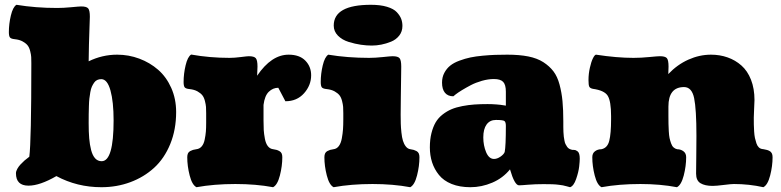

<svg xmlns="http://www.w3.org/2000/svg" viewBox="-20 -760 3226 793"><path d="M351.1 -690.9Q351.1 -689 349.9 -654.5Q348.6 -620.1 347.4 -575.9Q346.2 -531.7 346.2 -506.8Q402.3 -534.2 463.9 -534.2Q511.7 -534.2 555.4 -517.8Q599.1 -501.5 633.1 -471.9Q667 -442.4 687.3 -397Q707.5 -351.6 707.5 -297.4Q707.5 -224.6 683.1 -165Q658.7 -105.5 616.5 -66.9Q574.2 -28.3 518.3 -7.6Q462.4 13.2 398.9 13.2Q298.3 13.2 212.9 -32.7Q144.5 6.8 97.7 6.8Q45.9 6.8 45.9 -44.4Q45.9 -52.7 51.5 -62.7Q57.1 -72.8 65.2 -81.3Q73.2 -89.8 81.5 -97.2Q89.8 -104.5 95.7 -108.4L101.1 -112.8Q109.4 -177.2 109.4 -498.5Q109.4 -514.6 108.9 -524.4Q108.4 -534.2 104.7 -548.8Q101.1 -563.5 94.2 -572.3Q87.4 -581.1 74 -588.6Q60.5 -596.2 41 -598.1Q25.4 -599.6 21 -605.5Q16.6 -611.3 16.6 -627.4Q16.6 -661.1 24.9 -696Q33.2 -731 47.9 -740.2Q127 -727.1 216.3 -727.1Q241.7 -727.1 274.4 -730.2Q307.1 -733.4 315.4 -733.4Q337.4 -733.4 344.2 -725.3Q351.1 -717.3 351.1 -690.9ZM346.2 -251Q346.2 -215.3 348.4 -189Q350.6 -162.6 356.4 -140.1Q362.3 -117.7 373 -106Q383.8 -94.2 399.9 -94.2Q449.2 -94.2 449.2 -262.7Q449.2 -339.4 436.3 -386.2Q423.3 -433.1 398.4 -433.1Q389.2 -433.1 381.6 -429.7Q374 -426.3 368.7 -418.5Q363.3 -410.6 359.4 -402.1Q355.5 -393.6 353 -379.2Q350.6 -364.7 349.1 -352.8Q347.7 -340.8 347.2 -321.3Q346.7 -301.8 346.4 -287.8Q346.2 -273.9 346.2 -251Z M1068.4 -262.2Q1068.4 -238.8 1069.3 -222.9Q1070.3 -207 1074 -187.3Q1077.6 -167.5 1086.4 -156.2Q1095.2 -145 1108.9 -143.6Q1117.7 -142.1 1122.3 -140.9Q1127 -139.6 1133.5 -136.2Q1140.1 -132.8 1143.1 -126.5Q1146 -120.1 1146 -110.8Q1146 -74.2 1136 -35.2Q1126 3.9 1107.9 13.2Q1037.1 0 952.1 0Q864.3 0 791.5 13.2Q773.4 3.9 763.4 -35.2Q753.4 -74.2 753.4 -110.8Q753.4 -120.1 756.3 -126.5Q759.3 -132.8 765.9 -136.2Q772.5 -139.6 777.1 -140.9Q781.7 -142.1 790.5 -143.6Q804.2 -145 813 -155.3Q821.8 -165.5 825.4 -183.6Q829.1 -201.7 830.3 -216.6Q831.5 -231.4 831.5 -252.4V-292.5Q831.5 -308.6 830.8 -318.4Q830.1 -328.1 826.4 -342.8Q822.8 -357.4 815.9 -366.2Q809.1 -375 795.7 -382.6Q782.2 -390.1 762.7 -392.1Q747.1 -393.6 742.7 -399.4Q738.3 -405.3 738.3 -421.4Q738.3 -455.1 746.6 -490.2Q754.9 -525.4 769.5 -534.7Q846.2 -521 928.2 -521Q948.2 -521 974.6 -524.4Q1001 -527.8 1007.8 -527.8Q1029.8 -527.8 1036.6 -519.5Q1043.5 -511.2 1043.5 -484.9Q1043.5 -478 1042 -447.3Q1101.1 -534.2 1171.9 -534.2Q1217.3 -534.2 1241.2 -509.5Q1265.1 -484.9 1265.1 -449.2Q1265.1 -407.7 1235.8 -374.8Q1206.5 -341.8 1158.7 -341.8L1129.4 -397.5Q1107.4 -397.5 1090.3 -381.1Q1073.2 -364.7 1068.4 -326.7Z M1515.6 -571.8Q1494.1 -571.8 1470.5 -575.2Q1446.8 -578.6 1419.9 -586.9Q1393.1 -595.2 1375.7 -612.8Q1358.4 -630.4 1358.4 -654.3Q1358.4 -740.2 1512.2 -740.2Q1551.3 -740.2 1578.6 -731.9Q1606 -723.6 1618.9 -709.7Q1631.8 -695.8 1637 -682.1Q1642.1 -668.5 1642.1 -652.8Q1642.1 -629.9 1628.9 -613Q1615.7 -596.2 1595.2 -587.9Q1574.7 -579.6 1554.7 -575.7Q1534.7 -571.8 1515.6 -571.8ZM1634.8 -286.6Q1634.8 -264.6 1635.3 -249.3Q1635.7 -233.9 1637.9 -212.9Q1640.1 -191.9 1644.3 -178.5Q1648.4 -165 1656.2 -155Q1664.1 -145 1675.3 -143.6Q1684.1 -142.1 1688.7 -140.9Q1693.4 -139.6 1700 -136.2Q1706.5 -132.8 1709.5 -126.5Q1712.4 -120.1 1712.4 -110.8Q1712.4 -74.2 1702.4 -35.2Q1692.4 3.9 1674.3 13.2Q1603.5 0 1518.6 0Q1430.2 0 1357.9 13.2Q1339.8 3.9 1329.8 -35.2Q1319.8 -74.2 1319.8 -110.8Q1319.8 -120.1 1322.8 -126.5Q1325.7 -132.8 1332.3 -136.2Q1338.9 -139.6 1343.5 -140.9Q1348.1 -142.1 1356.9 -143.6Q1370.6 -145 1379.4 -156.7Q1388.2 -168.5 1391.8 -188.7Q1395.5 -209 1396.7 -226.1Q1397.9 -243.2 1397.9 -267.1V-292.5Q1397.9 -308.6 1397.2 -318.4Q1396.5 -328.1 1392.8 -342.8Q1389.2 -357.4 1382.3 -366.2Q1375.5 -375 1362.1 -382.6Q1348.6 -390.1 1329.1 -392.1Q1313.5 -393.6 1309.1 -399.4Q1304.7 -405.3 1304.7 -421.4Q1304.7 -455.1 1313 -490Q1321.3 -524.9 1335.9 -534.2Q1415 -521 1504.4 -521Q1529.8 -521 1561.5 -524.4Q1593.3 -527.8 1601.6 -527.8Q1623.5 -527.8 1630.4 -519.5Q1637.2 -511.2 1637.2 -484.9Q1637.2 -482.9 1636.7 -444.8Q1636.2 -406.7 1635.5 -359.1Q1634.8 -311.5 1634.8 -286.6Z M2086.4 -60.5Q2057.1 -24.4 2013.2 -5.6Q1969.2 13.2 1922.9 13.2Q1878.4 13.2 1845.2 -0.2Q1812 -13.7 1793 -37.4Q1773.9 -61 1764.6 -89.6Q1755.4 -118.2 1755.4 -151.4Q1755.4 -184.1 1762 -210.2Q1768.6 -236.3 1779.5 -254.9Q1790.5 -273.4 1808.1 -287.1Q1825.7 -300.8 1844.7 -308.8Q1863.8 -316.9 1889.4 -321.8Q1915 -326.7 1939.5 -328.4Q1963.9 -330.1 1994.1 -330.1Q2012.2 -330.1 2031 -328.6Q2049.8 -327.1 2059.6 -325.2L2069.3 -323.7V-381.3Q2069.3 -410.2 2058.1 -421.9Q2046.9 -433.6 2020 -433.6Q1996.6 -433.6 1970.7 -426.3Q1944.8 -418.9 1924.8 -408.4Q1904.8 -397.9 1887.7 -387.5Q1870.6 -377 1861.3 -369.6L1852.5 -362.3Q1829.6 -362.3 1817.6 -377Q1805.7 -391.6 1805.7 -418.9Q1805.7 -441.4 1815.2 -459.2Q1824.7 -477.1 1839.6 -489Q1854.5 -501 1877.7 -509.5Q1900.9 -518.1 1922.9 -522.7Q1944.8 -527.3 1974.1 -530Q2003.4 -532.7 2025.4 -533.4Q2047.4 -534.2 2075.2 -534.2Q2125 -534.2 2161.9 -526.9Q2198.7 -519.5 2224.1 -503.2Q2249.5 -486.8 2265.9 -465.3Q2282.2 -443.8 2291 -410.9Q2299.8 -377.9 2303.2 -342.5Q2306.6 -307.1 2306.6 -257.8Q2306.6 -242.7 2306.6 -235.4Q2306.6 -228 2307.1 -215.1Q2307.6 -202.1 2308.6 -195.6Q2309.6 -189 2311.3 -179.4Q2313 -169.9 2315.7 -164.8Q2318.4 -159.7 2322 -154.1Q2325.7 -148.4 2331.1 -145.5Q2336.4 -142.6 2343.3 -141.1Q2343.8 -141.1 2349.4 -140.9Q2355 -140.6 2358.2 -139.4Q2361.3 -138.2 2365.7 -134.8Q2370.1 -131.3 2372.3 -123.8Q2374.5 -116.2 2374.5 -104.5Q2374.5 -94.2 2372.1 -72Q2369.6 -49.8 2359.6 -20.8Q2349.6 8.3 2334.5 13.2Q2332 12.7 2320.8 9.5Q2309.6 6.3 2304.9 5.6Q2300.3 4.9 2288.1 3.2Q2275.9 1.5 2261 1Q2246.1 0.5 2225.1 0.5Q2190.9 0.5 2161.9 2.9Q2132.8 5.4 2123.5 5.4Q2105.5 5.4 2086.4 -60.5ZM2064.5 -132.3Q2069.3 -156.2 2069.3 -240.2Q2069.3 -255.9 2063.2 -260.3Q2057.1 -264.6 2028.3 -264.6Q2003.4 -264.6 1989.7 -245.8Q1976.1 -227.1 1976.1 -192.4Q1976.1 -159.2 1987.8 -131.3Q1999.5 -103.5 2020.5 -103.5Q2033.2 -103.5 2047.1 -113Q2061 -122.6 2064.5 -132.3Z M3011.2 0Q2999.5 0 2969 3.9Q2938.5 7.8 2923.3 7.8Q2891.6 7.8 2873.3 -3.2Q2855 -14.2 2855 -43Q2855 -64.5 2855.7 -109.4Q2856.4 -154.3 2856.4 -198.7Q2856.4 -309.1 2846.9 -354.7Q2837.4 -400.4 2805.2 -400.4Q2740.7 -400.4 2740.7 -319.8V-281.7Q2740.7 -260.3 2741 -248.3Q2741.2 -236.3 2742.2 -218.3Q2743.2 -200.2 2745.4 -189.9Q2747.6 -179.7 2751.5 -168.5Q2755.4 -157.2 2761.7 -151.4Q2768.1 -145.5 2776.9 -143.6Q2791.5 -143.6 2802.7 -135.3Q2814 -127 2814 -110.8Q2814 -74.2 2804 -35.2Q2793.9 3.9 2775.9 13.2Q2706.5 0 2625 0Q2536.6 0 2464.4 13.2Q2446.3 3.9 2436.3 -35.2Q2426.3 -74.2 2426.3 -110.8Q2426.3 -127 2437.5 -135.3Q2448.7 -143.6 2463.4 -143.6Q2488.8 -148.4 2496.3 -178.2Q2503.9 -208 2503.9 -267.1V-280.3Q2503.9 -342.3 2490 -364.5Q2476.1 -386.7 2428.7 -393.1Q2417 -395.5 2413.8 -402.1Q2410.6 -408.7 2410.6 -429.2Q2410.6 -455.1 2416.3 -480.2Q2421.9 -505.4 2429.2 -519.8Q2436.5 -534.2 2441.9 -534.2Q2527.8 -521 2596.2 -521Q2627.4 -521 2661.6 -524.4Q2695.8 -527.8 2705.6 -527.8Q2726.6 -527.8 2733.9 -520.3Q2741.2 -512.7 2741.2 -484.9L2740.2 -454.1Q2777.3 -493.2 2823.2 -513.7Q2869.1 -534.2 2916.5 -534.2Q2953.1 -534.2 2985.1 -522.9Q3017.1 -511.7 3042.2 -489.5Q3067.4 -467.3 3081.8 -430.7Q3096.2 -394 3096.2 -346.7Q3096.2 -335 3094.7 -311Q3093.3 -287.1 3093.3 -274.4Q3093.3 -257.3 3093.5 -245.6Q3093.8 -233.9 3094.7 -217.5Q3095.7 -201.2 3098.1 -189.9Q3100.6 -178.7 3104.2 -168Q3107.9 -157.2 3114 -151.4Q3120.1 -145.5 3128.4 -144.5Q3129.4 -144.5 3134.3 -143.6Q3139.2 -142.6 3140.4 -142.3Q3141.6 -142.1 3146 -141.1Q3150.4 -140.1 3151.9 -139.4Q3153.3 -138.7 3156.7 -137.2Q3160.2 -135.7 3161.6 -134.3Q3163.1 -132.8 3165.3 -130.4Q3167.5 -127.9 3168.5 -125.2Q3169.4 -122.6 3170.2 -118.9Q3170.9 -115.2 3170.9 -110.8Q3170.9 -74.2 3160.9 -35.2Q3150.9 3.9 3132.8 13.2Q3073.7 0 3011.2 0Z"/></svg>

Font: Coustard Black
Style: Regular
Weight: 900
Foundry: vernon adams
Version: Version 1.001;